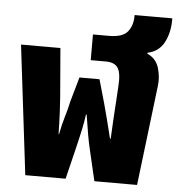

<svg xmlns="http://www.w3.org/2000/svg" viewBox="-52 -762 749 811"><g transform="rotate(5 323.0 -357.0)"><path d="M85 0 19 -548H186L203 -343Q205 -320 207 -278Q209 -236 210 -185H212Q220 -227 229.5 -258Q239 -289 248 -329L277 -431H362L391 -329Q400 -295 409 -261Q418 -227 428 -185H431Q433 -233 435.5 -271.5Q438 -310 440 -342L444 -408Q448 -463 434 -485.5Q420 -508 382 -508H318V-617H386Q444 -617 465 -643.5Q486 -670 486 -709V-714H646V-709Q646 -653 624 -611.5Q602 -570 554 -560V-556Q591 -540 603 -501.5Q615 -463 610 -424L559 0H378L349 -124Q341 -157 335 -191Q329 -225 321 -277H318Q313 -242 308 -218.5Q303 -195 298 -173.5Q293 -152 286 -123L256 0Z"/></g></svg>

Font: Noto Sans Thai Cond Blk
Style: Regular
Weight: 900
Width: 3
Designer: Monotype Design Team
Foundry: Monotype Imaging Inc.
Version: Version 2.002; ttfautohint (v1.8.4.7-5d5b)